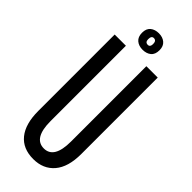

<svg xmlns="http://www.w3.org/2000/svg" viewBox="-266 -841 883 883"><g transform="rotate(45 175.5 -399.0)"><path d="M176 10Q108 10 72 -34.5Q36 -79 36 -163V-660H109V-170Q109 -59 176 -59Q242 -59 242 -170V-660H316V-163Q316 -78 278.5 -34Q241 10 176 10ZM176 -701Q151 -701 135 -714.5Q119 -728 119 -755Q119 -782 135 -795Q151 -808 176 -808Q201 -808 217 -794.5Q233 -781 233 -755Q233 -727 217 -714Q201 -701 176 -701ZM177 -734Q192 -734 192 -754Q192 -776 175 -776Q160 -776 160 -754Q160 -734 177 -734Z"/></g></svg>

Font: Bricolage Grotesque 96pt Condensed Light
Style: Regular
Weight: 300
Width: 3
Designer: Mathieu Triay
Foundry: Atelier Triay
Version: Version 1.001; ttfautohint (v1.8.4.7-5d5b);gftools[0.9.33.de